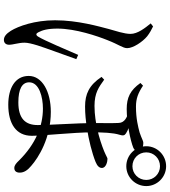

<svg xmlns="http://www.w3.org/2000/svg" viewBox="40 -900 919 1040"><g transform="rotate(90 500.0 -379.5)"><path d="M546.6 35.7C650 35.7 715.1 -7.1 715.1 -91.9C715.1 -150.1 696.4 -317.1 696.4 -418.6C696.4 -478.7 698.4 -531.5 709.6 -567.4C715.4 -585.6 713.8 -594.5 701.7 -602.1C681.8 -615.3 655.2 -622.4 624.1 -627.7L592.1 -613.7C611.9 -607.9 644 -595.8 645.4 -563.3C647.3 -535.6 646 -474 646 -423.6C646 -344.6 656.9 -189.6 656.9 -123.8C656.9 -55.3 620.2 -18.9 534.2 -18.9C463 -18.9 425.4 -38.5 425.4 -77.6C425.4 -132.2 505.7 -152 567.7 -152C661.2 -152 759.2 -113.3 849.3 -22.1C862.8 -8.1 874.5 3 889.6 3C906.8 3 914.6 -8.9 914.6 -26.3C914.6 -49.6 901.5 -69.2 877.9 -88.6C833.1 -128.1 727.1 -194.8 585.4 -194.8C476.7 -194.8 390.8 -148.5 390.8 -75.1C390.8 -1.4 457.1 35.7 546.6 35.7ZM195.7 59.4C212.6 59.4 221.9 47.8 221.9 31.2C221.9 9.1 210.7 -20.4 210.7 -51.9C210.7 -69.3 216.3 -92.7 225.6 -123.1C238.4 -164.3 280.5 -277.3 299.9 -332.9L276.8 -342.9C253.9 -290.9 198.3 -157.8 177.7 -125.8C169.5 -112.6 160.9 -113.8 154.5 -126.9C142.9 -148.9 134.4 -177.7 134.4 -231.1C134.4 -328.8 175.5 -448.1 196.5 -500.5C221.4 -564.8 240.3 -584.5 240.3 -608.6C240.3 -641 206.1 -691.8 176.2 -716.6C158.3 -730.5 139.8 -740.5 122.6 -748.7L106.3 -735.9C131.8 -704.6 163.1 -664.8 163.1 -626.3C163.1 -592.2 146 -542.8 136.6 -508.6C123.2 -456.4 89.3 -341.1 89.3 -217.9C89.3 -107.3 121.3 -18.9 146.3 21.6C162.3 46.9 177.6 59.4 195.7 59.4ZM556.2 -380.3C597.3 -380.3 632.9 -384.1 675.7 -390.8C735.8 -399.8 809.3 -418 856.6 -437.2C880.4 -446.9 889.2 -458.7 889.2 -471.3C889.2 -494.2 855 -501.7 839.6 -501.7C834.2 -501.7 825.3 -494.8 798.4 -483.5C769 -471.5 724 -455.9 674 -445.3C646.8 -439.8 603.1 -431.4 553.4 -431.4C482.6 -431.4 451.9 -454.6 411 -483.8L396 -469.5C440.7 -402.1 489.2 -380.3 556.2 -380.3ZM570.2 -605.8C643.6 -605.8 738.7 -625.1 779.4 -641.4C791.5 -646.4 798.3 -655.6 798.3 -667.2C798.3 -686 778.5 -695.8 752.7 -695.8C742.3 -695.8 731.2 -687.1 696.9 -675.7C666.8 -667.7 622.7 -656 557.2 -656C513.3 -656 483.2 -667.8 443.5 -694.2L429 -680.1C468.3 -624.9 508 -605.8 570.2 -605.8ZM879.9 -603.6C938.9 -603.6 987.4 -652 987.4 -711.9C987.4 -770.9 938.9 -819.3 879.9 -819.3C820.1 -819.3 771.6 -770.9 771.6 -711.9C771.6 -652 820.1 -603.6 879.9 -603.6ZM879.9 -636.8C837.9 -636.8 804.8 -669.9 804.8 -711.9C804.8 -753 837.9 -786.2 879.9 -786.2C921.1 -786.2 954.2 -753 954.2 -711.9C954.2 -669.9 921.1 -636.8 879.9 -636.8Z"/></g></svg>

Font: Source Han Serif TW VF
Style: Regular
Weight: 250
Designer: Ryoko NISHIZUKA 西塚涼子 (kana & ideographs); Frank Grießhammer (Latin, Greek & Cyrillic); Wenlong ZHANG 张文龙 (bopomofo); San
Foundry: Adobe
Version: Version 2.002;hotconv 1.1.0;makeotfexe 2.6.0